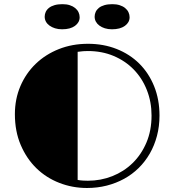

<svg xmlns="http://www.w3.org/2000/svg" viewBox="-20 -915 857 944"><path d="M530.3 -771Q511.2 -771 495.6 -775.9Q480 -780.8 468.8 -789.1Q457.5 -797.4 451.4 -808.6Q445.3 -819.8 445.3 -833Q445.3 -845.2 450.4 -856.4Q455.6 -867.7 466.1 -876.2Q476.6 -884.8 493.2 -889.6Q509.8 -894.5 532.7 -894.5Q552.7 -894.5 568.6 -889.4Q584.5 -884.3 595.2 -875.5Q606 -866.7 611.6 -855Q617.2 -843.3 617.2 -830.1Q617.2 -804.7 594 -787.8Q570.8 -771 530.3 -771ZM285.2 -771Q266.1 -771 250.5 -775.9Q234.9 -780.8 223.4 -789.1Q211.9 -797.4 205.8 -808.6Q199.7 -819.8 199.7 -833Q199.7 -845.2 204.8 -856.4Q210 -867.7 220.7 -876.2Q231.4 -884.8 247.8 -889.6Q264.2 -894.5 287.1 -894.5Q307.6 -894.5 323.2 -889.4Q338.9 -884.3 349.6 -875.5Q360.4 -866.7 366 -855Q371.6 -843.3 371.6 -830.1Q371.6 -804.7 348.6 -787.8Q325.7 -771 285.2 -771ZM53.2 -353.5Q53.2 -428.2 80.3 -491.5Q107.4 -554.7 155.5 -601.1Q203.6 -647.5 269.3 -673.6Q335 -699.7 412.6 -699.7Q488.8 -699.7 553.2 -674.3Q617.7 -648.9 664.6 -602.5Q711.4 -556.2 737.8 -491Q764.2 -425.8 764.2 -346.7Q764.2 -293.9 751.7 -246.8Q739.3 -199.7 716.6 -160.2Q693.8 -120.6 661.9 -89.1Q629.9 -57.6 590.3 -35.9Q550.8 -14.2 504.6 -2.4Q458.5 9.3 407.7 9.3Q335.9 9.3 271.5 -15.9Q207 -41 158.7 -88.1Q110.4 -135.3 81.8 -202.4Q53.2 -269.5 53.2 -353.5ZM361.8 -30.3Q376 -27.8 388.9 -27.1Q401.9 -26.4 412.1 -26.4Q475.1 -26.4 532 -48.8Q588.9 -71.3 631.8 -113Q674.8 -154.8 700 -214.1Q725.1 -273.4 725.1 -346.7Q725.1 -414.1 702.1 -472.2Q679.2 -530.3 637.7 -573Q596.2 -615.7 538.8 -639.9Q481.4 -664.1 412.1 -664.1Q402.3 -664.1 389.4 -663.3Q376.5 -662.6 361.8 -660.2Z"/></svg>

Font: Limelight
Style: Regular
Weight: 400
Designer: Nicole Fally with help from Eben Sorkin
Foundry: Nicole Fally with help from Eben Sorkin
Version: Version 1.002